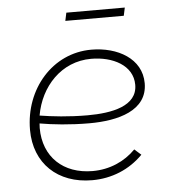

<svg xmlns="http://www.w3.org/2000/svg" viewBox="-51 -729 697 782"><g transform="rotate(-5 298.0 -338.5)"><path d="M295 6C375 6 448 -24 503 -80L476 -104C431 -58 369 -31 300 -31C180 -31 100 -106 100 -224L101 -243C153 -234 224 -226 304 -226C421 -226 542 -257 542 -369C542 -470 444 -524 337 -524C178 -524 60 -387 60 -220C60 -83 154 6 295 6ZM242 -650H481L488 -683H249ZM104 -275C124 -392 211 -487 333 -487C421 -487 503 -446 503 -366C503 -279 399 -259 299 -259C222 -259 153 -267 104 -275Z"/></g></svg>

Font: Fixel Display 20240404 ExLight
Style: Italic
Weight: 200
Italic angle: -10°
Designer: AlfaBravo + MacPaw
Foundry: Kyrylo Tkachov, Marchela Mozhyna, Serhii Makarenko, Maria Weinstein, Zakhar Kryvoshyya
Version: Version 1.211;Glyphs 3.2 (3225)